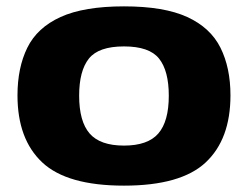

<svg xmlns="http://www.w3.org/2000/svg" viewBox="-20 -574 780 604"><path d="M35 -274Q35 -361 66 -424Q97 -487 170.5 -520.5Q244 -554 370 -554Q496 -554 569 -520.5Q642 -487 673.5 -424Q705 -361 705 -274Q705 -136 627 -63Q549 10 370 10Q191 10 113 -63Q35 -136 35 -274ZM229 -273Q229 -192 262 -154Q295 -116 370 -116Q445 -116 478 -154Q511 -192 511 -273Q511 -351 480.5 -389.5Q450 -428 370 -428Q290 -428 259.5 -389.5Q229 -351 229 -273Z"/></svg>

Font: Georama Extended
Style: Bold
Weight: 700
Width: 7
Designer: Jean-Baptiste Levee
Foundry: Production Type
Version: Version 1.000